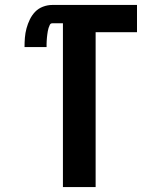

<svg xmlns="http://www.w3.org/2000/svg" viewBox="-20 -755 640 775"><path d="M234 0V-661H191Q184 -661 181 -654.5Q178 -648 176 -642Q174 -636 173 -629.5Q172 -623 171 -616.5Q170 -610 169.5 -603.5Q169 -597 168.5 -590.5Q168 -584 168 -577.5Q168 -571 168 -565H79Q79 -584 80.5 -603Q82 -622 87 -640.5Q92 -659 100.5 -676.5Q109 -694 122 -707.5Q135 -721 153.5 -728Q172 -735 191 -735H533V-625H366V0Z"/></svg>

Font: Iosevka Custom XBdEx
Style: Regular
Weight: 800
Width: 7
Monospace: yes
Designer: Belleve Invis
Foundry: Belleve Invis
Version: Version 11.2.4; ttfautohint (v1.8.4)